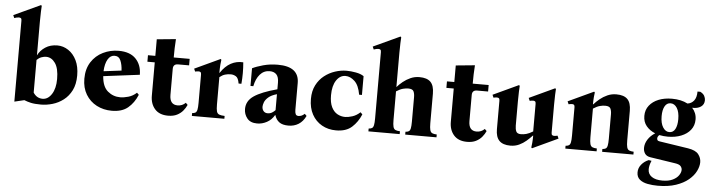

<svg xmlns="http://www.w3.org/2000/svg" viewBox="-56 -1057 5785 1559"><g transform="rotate(5 2837.0 -277.5)"><path d="M384 -475Q432 -475 473.5 -447.5Q515 -420 540 -369Q565 -318 565 -246Q565 -174 540 -124.5Q515 -75 474.5 -44Q434 -13 386 1Q338 15 292 15Q240 15 209.5 8Q179 1 155 -9L75 10V-649Q75 -664 69.5 -669Q64 -674 53 -674Q45 -674 35.5 -672Q26 -670 15 -666L5 -689L223 -790L229 -784Q228 -769 226.5 -737.5Q225 -706 225 -658V-380Q245 -421 286 -448Q327 -475 384 -475ZM301 -33Q345 -33 375 -79.5Q405 -126 405 -203Q405 -290 375 -332.5Q345 -375 301 -375Q282 -375 262 -367.5Q242 -360 225 -343V-77Q253 -33 301 -33Z M869 15Q801 15 745.5 -14Q690 -43 657.5 -97Q625 -151 625 -225Q625 -305 661 -361Q697 -417 756.5 -446Q816 -475 884 -475Q976 -475 1023.5 -425.5Q1071 -376 1071 -296L776 -259Q782 -174 826 -137Q870 -100 928 -100Q957 -100 994 -110.5Q1031 -121 1061 -149L1077 -133Q1049 -66 1000.5 -25.5Q952 15 869 15ZM854 -432Q820 -432 799 -396.5Q778 -361 775 -299L920 -317Q918 -364 903.5 -398Q889 -432 854 -432Z M1463 -102 1479 -86Q1468 -61 1449 -38Q1430 -15 1400.5 0Q1371 15 1328 15Q1257 15 1220 -27Q1183 -69 1183 -135V-407H1123V-460H1183V-595L1338 -610Q1335 -572 1334 -535Q1333 -498 1333 -460H1463V-407H1373Q1333 -407 1333 -367V-155Q1333 -75 1398 -75Q1436 -75 1463 -102Z M1521 0V-23Q1538 -24 1548 -30Q1558 -36 1562 -54.5Q1566 -73 1566 -110V-340Q1566 -355 1560.5 -360Q1555 -365 1544 -365Q1532 -365 1516 -361L1506 -384L1714 -481L1720 -475Q1718 -466 1715.5 -436Q1713 -406 1713 -368H1715Q1752 -424 1798.5 -449Q1845 -474 1899 -470Q1907 -383 1899 -295H1876Q1869 -340 1849 -352Q1829 -364 1807 -364Q1782 -364 1760 -357.5Q1738 -351 1716 -333V-110Q1716 -73 1721 -54.5Q1726 -36 1741.5 -30Q1757 -24 1786 -23V0Z M2054 15Q1999 15 1972.5 -18Q1946 -51 1946 -94Q1946 -160 2006.5 -201Q2067 -242 2194 -276V-329Q2194 -376 2174.5 -396.5Q2155 -417 2120 -417Q2072 -417 2040.5 -381Q2009 -345 1997 -284H1974V-428Q2008 -445 2062.5 -460Q2117 -475 2181 -475Q2354 -475 2354 -341V-123Q2354 -100 2360 -87.5Q2366 -75 2384 -75Q2394 -75 2406.5 -79.5Q2419 -84 2433 -97L2449 -81Q2427 -35 2391 -12.5Q2355 10 2309 10Q2260 10 2233.5 -9.5Q2207 -29 2196 -66H2194Q2171 -26 2133 -5.5Q2095 15 2054 15ZM2132 -75Q2152 -75 2167.5 -84.5Q2183 -94 2194 -106V-236Q2148 -223 2124.5 -202Q2101 -181 2093.5 -160Q2086 -139 2086 -125Q2086 -104 2098 -89.5Q2110 -75 2132 -75Z M2697 15Q2632 15 2581 -14Q2530 -43 2501 -96Q2472 -149 2472 -222Q2472 -287 2496.5 -334.5Q2521 -382 2560.5 -413Q2600 -444 2647.5 -459.5Q2695 -475 2741 -475Q2776 -475 2817 -467.5Q2858 -460 2882 -443V-290H2859Q2846 -366 2810.5 -399Q2775 -432 2736 -432Q2691 -432 2661.5 -387.5Q2632 -343 2632 -266Q2632 -206 2650 -169.5Q2668 -133 2697.5 -116.5Q2727 -100 2762 -100Q2785 -100 2819 -110.5Q2853 -121 2883 -149L2899 -133Q2873 -70 2826 -27.5Q2779 15 2697 15Z M3455 -110Q3455 -73 3460 -54.5Q3465 -36 3478 -30Q3491 -24 3515 -23V0H3260V-23Q3277 -24 3287 -30Q3297 -36 3301 -54.5Q3305 -73 3305 -110V-309Q3305 -338 3296 -356.5Q3287 -375 3252 -375Q3233 -375 3209.5 -369Q3186 -363 3155 -343V-110Q3155 -73 3160 -54.5Q3165 -36 3178 -30Q3191 -24 3215 -23V0H2960V-23Q2977 -24 2987 -30Q2997 -36 3001 -54.5Q3005 -73 3005 -110V-649Q3005 -664 2999.5 -669Q2994 -674 2983 -674Q2975 -674 2965.5 -672Q2956 -670 2945 -666L2935 -689L3153 -790L3159 -784Q3158 -769 3156.5 -737.5Q3155 -706 3155 -658V-378Q3175 -401 3202 -423Q3229 -445 3262.5 -460Q3296 -475 3335 -475Q3397 -475 3426 -445.5Q3455 -416 3455 -351Z M3900 -102 3916 -86Q3905 -61 3886 -38Q3867 -15 3837.5 0Q3808 15 3765 15Q3694 15 3657 -27Q3620 -69 3620 -135V-407H3560V-460H3620V-595L3775 -610Q3772 -572 3771 -535Q3770 -498 3770 -460H3900V-407H3810Q3770 -407 3770 -367V-155Q3770 -75 3835 -75Q3873 -75 3900 -102Z M4493 -99 4503 -76 4295 21 4289 15Q4291 6 4293.5 -23Q4296 -52 4296 -82H4293Q4273 -60 4247 -37.5Q4221 -15 4189 0Q4157 15 4118 15Q4057 15 4027.5 -15Q3998 -45 3998 -109V-340Q3998 -355 3992.5 -360Q3987 -365 3976 -365Q3964 -365 3948 -361L3938 -384L4146 -481L4152 -475Q4151 -460 4149.5 -428.5Q4148 -397 4148 -349V-151Q4148 -123 4156.5 -104Q4165 -85 4196 -85Q4216 -85 4239 -91Q4262 -97 4293 -116V-340Q4293 -355 4287.5 -360Q4282 -365 4271 -365Q4259 -365 4243 -361L4233 -384L4441 -481L4447 -475Q4446 -460 4444.5 -428.5Q4443 -397 4443 -349V-120Q4443 -105 4449 -100Q4455 -95 4465 -95Q4477 -95 4493 -99Z M5060 -110Q5060 -73 5065 -54.5Q5070 -36 5083 -30Q5096 -24 5120 -23V0H4865V-23Q4882 -24 4892 -30Q4902 -36 4906 -54.5Q4910 -73 4910 -110V-309Q4910 -338 4901 -356.5Q4892 -375 4857 -375Q4838 -375 4814.5 -369Q4791 -363 4760 -343V-110Q4760 -73 4765 -54.5Q4770 -36 4783 -30Q4796 -24 4820 -23V0H4565V-23Q4582 -24 4592 -30Q4602 -36 4606 -54.5Q4610 -73 4610 -110V-340Q4610 -355 4604.5 -360Q4599 -365 4588 -365Q4576 -365 4560 -361L4550 -384L4758 -481L4764 -475Q4762 -466 4759.5 -437Q4757 -408 4757 -378H4760Q4780 -401 4807 -423Q4834 -445 4867.5 -460Q4901 -475 4940 -475Q5002 -475 5031 -445.5Q5060 -416 5060 -351Z M5338 235Q5295 235 5255.5 227.5Q5216 220 5191 199.5Q5166 179 5166 141Q5166 105 5189.5 76.5Q5213 48 5248 34L5271 38Q5262 58 5258 76Q5254 94 5254 108Q5254 147 5285.5 168.5Q5317 190 5372 190Q5423 190 5456 174Q5489 158 5505 134.5Q5521 111 5521 90Q5521 74 5509.5 60Q5498 46 5463 41L5260 10Q5228 5 5214.5 -15Q5201 -35 5201 -61Q5201 -96 5222 -129.5Q5243 -163 5281 -187Q5236 -205 5208.5 -238.5Q5181 -272 5181 -321Q5181 -370 5209 -405.5Q5237 -441 5284.5 -460Q5332 -479 5393 -479Q5468 -479 5521 -451Q5553 -455 5573.5 -480.5Q5594 -506 5594 -555H5617Q5642 -542 5651 -524.5Q5660 -507 5660 -490Q5660 -455 5633 -436.5Q5606 -418 5562 -420Q5579 -402 5588.5 -378.5Q5598 -355 5598 -327Q5598 -278 5570 -242.5Q5542 -207 5494 -188Q5446 -169 5386 -169Q5349 -169 5316 -176Q5301 -163 5301 -147Q5301 -140 5305 -133.5Q5309 -127 5323 -125L5558 -89Q5620 -79 5643 -49.5Q5666 -20 5666 15Q5666 49 5647 87.5Q5628 126 5588 159.5Q5548 193 5486 214Q5424 235 5338 235ZM5394 -207Q5426 -207 5442 -237Q5458 -267 5458 -317Q5458 -376 5437.5 -408.5Q5417 -441 5385 -441Q5354 -441 5337.5 -411Q5321 -381 5321 -331Q5321 -273 5342 -240Q5363 -207 5394 -207Z"/></g></svg>

Font: Bona Nova
Style: Bold
Weight: 700
Designer: Mateusz Machalski
Foundry: Capitalics
Version: Version 4.001; ttfautohint (v1.8.3)